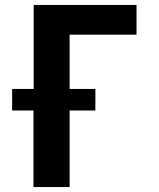

<svg xmlns="http://www.w3.org/2000/svg" viewBox="-20 -755 640 775"><path d="M115 0V-309H29V-396H116V-735H531V-615H261V-396H365V-309H261V0Z"/></svg>

Font: Iosevka Curly Heavy Extended
Style: Regular
Weight: 900
Width: 7
Monospace: yes
Designer: Belleve Invis
Foundry: Belleve Invis
Version: Version 11.1.0; ttfautohint (v1.8.3)